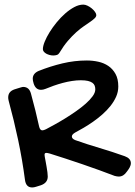

<svg xmlns="http://www.w3.org/2000/svg" viewBox="-20 -761 595 844"><path d="M179.2 -370.1Q169.4 -366.2 160.2 -366.2Q136.7 -366.2 127.9 -394Q125.5 -401.4 124.8 -406.2Q124 -411.1 124 -415Q124 -438 149.9 -449.2Q201.2 -469.7 254.4 -482.4Q307.6 -495.1 361.8 -495.1Q387.2 -495.1 411.9 -489.7Q436.5 -484.4 456.1 -471.2Q475.6 -458 487.8 -436Q500 -414.1 500 -380.9Q500 -357.4 490.5 -335.9Q481 -314.5 465.3 -294.9Q449.7 -275.4 429.7 -257.8Q409.7 -240.2 388.7 -225.6Q367.7 -210.9 347.2 -199Q326.7 -187 310.1 -178.2Q295.9 -169.9 295.9 -161.1Q295.9 -150.9 311 -145Q363.3 -126.5 418 -110.4Q472.7 -94.2 528.8 -74.2Q555.2 -64.5 555.2 -43.9Q555.2 -34.2 549.6 -24.2Q543.9 -14.2 537.1 -5.9Q522.9 15.1 502 15.1Q494.6 15.1 483.9 12.2Q452.1 0 415.8 -13.2Q379.4 -26.4 341.6 -39.3Q303.7 -52.2 267.1 -64.2Q230.5 -76.2 199.2 -85.9Q188 -88.9 184.1 -88.9Q180.2 -88.9 178 -87.2Q175.8 -85.4 175.8 -80.1Q175.8 -78.6 176.3 -76.4Q176.8 -74.2 176.8 -71.8Q178.2 -64.5 180.4 -52.5Q182.6 -40.5 184.8 -27.8Q187 -15.1 188.5 -3.7Q189.9 7.8 189.9 15.1Q189.9 42.5 160.2 53.2L138.2 60.1Q133.3 61.5 129.4 62.3Q125.5 63 121.1 63Q94.2 63 89.8 29.8Q78.1 -59.1 59.8 -145.5Q41.5 -231.9 18.1 -317.9Q16.6 -322.8 16.4 -326.4Q16.1 -330.1 16.1 -333Q16.1 -358.9 43.9 -368.2Q54.2 -371.6 60.8 -373.5Q67.4 -375.5 71.5 -376.7Q75.7 -377.9 77.9 -378.4Q80.1 -378.9 82 -378.9Q108.4 -378.9 116.2 -349.1Q126.5 -311 135.5 -275.4Q144.5 -239.7 151.9 -205.1Q155.8 -188 166 -188Q168.9 -188 172.9 -189.2Q176.8 -190.4 182.1 -192.9Q197.8 -201.2 220 -213.4Q242.2 -225.6 266.4 -240.5Q290.5 -255.4 314.2 -272Q337.9 -288.6 356.7 -305.2Q375.5 -321.8 387.2 -337.9Q398.9 -354 398.9 -368.2Q398.9 -377 396.2 -384.3Q393.6 -391.6 386.2 -397Q378.9 -402.3 366.5 -405.3Q354 -408.2 335 -408.2Q316.4 -408.2 296.1 -405Q275.9 -401.9 255.9 -396.5Q235.8 -391.1 216.3 -384.3Q196.8 -377.4 179.2 -370.1ZM403.3 -694.8Q403.3 -687.5 396.2 -680.7Q389.2 -673.8 377.2 -665.5Q365.2 -657.2 349.1 -646.2Q333 -635.3 315.2 -619.4Q297.4 -603.5 278.3 -581.3Q259.3 -559.1 241.2 -528.8Q237.3 -522 230.2 -519.5Q223.1 -517.1 214.4 -517.1Q206.1 -517.1 198 -519.3Q189.9 -521.5 183.3 -525.1Q176.8 -528.8 172.6 -533.9Q168.5 -539.1 168.5 -544.9Q168.5 -558.1 176.5 -577.9Q184.6 -597.7 198 -619.4Q211.4 -641.1 229.2 -662.8Q247.1 -684.6 266.8 -701.9Q286.6 -719.2 306.9 -730Q327.1 -740.7 346.2 -740.7Q355 -740.7 365 -735.8Q375 -731 383.5 -723.9Q392.1 -716.8 397.7 -708.7Q403.3 -700.7 403.3 -694.8Z"/></svg>

Font: Gochi Hand
Style: Regular
Weight: 400
Designer: Juan Pablo del Peral
Foundry: Juan Pablo del Peral
Version: Version 1.001